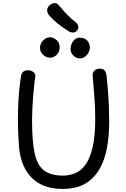

<svg xmlns="http://www.w3.org/2000/svg" viewBox="-20 -1224 820 1252"><path d="M118 -733Q122 -750 134 -758Q146 -766 162 -766Q182 -766 198 -754Q214 -742 210 -721Q207 -708 203.5 -675.5Q200 -643 196.5 -601Q193 -559 191 -516Q189 -473 189 -438Q189 -303 206 -224.5Q223 -146 267 -112.5Q311 -79 390 -79Q431 -79 469 -94Q507 -109 536.5 -149Q566 -189 583.5 -262Q601 -335 601 -451Q601 -527 595 -597Q589 -667 584 -734Q583 -752 596 -764Q609 -776 628 -776Q649 -777 659 -767.5Q669 -758 672.5 -742.5Q676 -727 677 -708Q680 -679 682.5 -650.5Q685 -622 687 -590Q689 -558 690.5 -518.5Q692 -479 692 -427Q692 -338 677.5 -259.5Q663 -181 628 -120.5Q593 -60 534.5 -26Q476 8 387 8Q316 8 263.5 -14Q211 -36 175.5 -77Q140 -118 122 -174Q104 -230 102 -299Q99 -338 97.5 -391Q96 -444 97.5 -503Q99 -562 104 -621.5Q109 -681 118 -733ZM307 -848Q281 -848 261 -866.5Q241 -885 241 -911Q241 -930 250.5 -946Q260 -962 275.5 -971.5Q291 -981 307 -981Q327 -981 348 -963.5Q369 -946 369 -914Q369 -896 360.5 -881Q352 -866 338 -857Q324 -848 307 -848ZM501 -843Q477 -843 458.5 -861.5Q440 -880 440 -905Q440 -921 447 -938Q454 -955 467.5 -966.5Q481 -978 498 -978Q528 -978 542.5 -965.5Q557 -953 561.5 -938Q566 -923 566 -914Q566 -897 557 -880.5Q548 -864 533 -853.5Q518 -843 501 -843ZM424 -1022Q402 -1036 379 -1053Q356 -1070 335.5 -1088.5Q315 -1107 300 -1124Q287 -1141 287.5 -1157.5Q288 -1174 300 -1186Q313 -1200 331.5 -1203.5Q350 -1207 366 -1187Q384 -1165 412.5 -1134.5Q441 -1104 473 -1079Q487 -1069 490 -1053Q493 -1037 483 -1025Q470 -1011 454 -1012Q438 -1013 424 -1022Z"/></svg>

Font: Playpen Sans
Style: Regular
Weight: 400
Designer: Laura Meseguer, Veronika Burian, José Scaglione, Kostas Bartsokas, Vera Evstafieva, Tom Grace, Yorlmar Campos
Foundry: TypeTogether
Version: Version 2.000